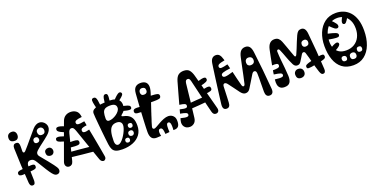

<svg xmlns="http://www.w3.org/2000/svg" viewBox="-17 -1612 5022 2535"><g transform="rotate(-20 2494.0 -344.0)"><path d="M98 -1Q89 -124 83 -246.2Q77 -368.5 74 -490Q73.5 -516.5 84 -531.8Q94.5 -547 119 -547Q144 -547 153.2 -533Q162.5 -519 163 -491Q164 -474.5 163 -456.2Q162 -438 162 -417Q162 -400 173.8 -395.5Q185.5 -391 199 -406Q252.5 -465 304 -528Q355.5 -591 405.5 -647.5Q428.5 -673 452.5 -685Q476.5 -697 499 -697Q524.5 -697 546.5 -683.2Q568.5 -669.5 581.8 -647.5Q595 -625.5 595 -601.5Q595 -576 580.8 -550.8Q566.5 -525.5 540.5 -503.5Q490.5 -461 447.5 -429.5Q404.5 -398 360 -359Q339 -341 336.5 -320Q334 -299 352 -277Q405 -213.5 439 -171Q473 -128.5 492.8 -102.2Q512.5 -76 521.8 -60.5Q531 -45 533.5 -36Q536 -27 536 -19Q536 2 523 15Q510 28 489 28Q474.5 28 460.5 20Q446.5 12 426.8 -12.2Q407 -36.5 376 -85.5Q345 -134.5 296 -216Q278 -247 262.2 -258.5Q246.5 -270 223 -270Q197.5 -270 183.8 -254Q170 -238 170 -204Q170 -161.5 173 -107Q176 -52.5 176 -2Q176 22 168.5 38Q161 54 139 54Q119.5 54 109.5 39.2Q99.5 24.5 98 -1ZM496 -234Q472 -234 456.5 -247.5Q441 -261 441 -294Q441 -316.5 457 -329.2Q473 -342 496 -342Q520 -342 534.5 -326.2Q549 -310.5 549 -284Q549 -264 534.2 -249Q519.5 -234 496 -234ZM483.5 -687.5Q485 -686 486.5 -684.5Q488 -683 489.5 -681.5Q493.5 -678 491.2 -673Q489 -668 484.5 -662.5Q479.5 -657.5 474 -655Q468.5 -652.5 465.5 -655.5Q464 -657 463 -658Q462 -659 460.5 -660.5Q456 -665 457.5 -671.2Q459 -677.5 463.5 -682.5Q468 -687 474.2 -688.8Q480.5 -690.5 483.5 -687.5ZM426.5 -640.5 409.5 -617.5Q406.5 -620.5 407.2 -624.2Q408 -628 412.5 -634.5Q418 -640.5 420.8 -641.2Q423.5 -642 426.5 -640.5ZM55 -191Q91 -195.5 129 -198.8Q167 -202 206 -204Q231 -205.5 245 -198.8Q259 -192 259 -171Q259 -151.5 246.8 -144.2Q234.5 -137 214 -134Q176 -129 137.2 -126.2Q98.5 -123.5 60 -122Q37.5 -121.5 22.8 -128.8Q8 -136 8 -156Q8 -172.5 20.2 -180.2Q32.5 -188 55 -191ZM120 -580Q83.5 -580 66.2 -595Q49 -610 49 -639Q49 -673.5 67.5 -689.8Q86 -706 116 -706Q144.5 -706 159.8 -688Q175 -670 175 -642Q175 -613 160.2 -596.5Q145.5 -580 120 -580ZM382 -453Q402.5 -453 413.2 -463.2Q424 -473.5 424 -486Q424 -508.5 414.8 -519.2Q405.5 -530 386 -530Q369 -530 358 -519.5Q347 -509 347 -491Q347 -471.5 357 -462.2Q367 -453 382 -453ZM480.5 -531.5Q504.5 -531.5 517 -544.5Q529.5 -557.5 529.5 -580.5Q529.5 -601.5 515.8 -616.5Q502 -631.5 482.5 -631.5Q459.5 -631.5 444.5 -619.2Q429.5 -607 429.5 -589.5Q429.5 -562 442.2 -546.8Q455 -531.5 480.5 -531.5Z M631 -98Q638 -117.5 655 -164.2Q672 -211 694 -271.8Q716 -332.5 738 -393Q740 -397.5 741.5 -402Q743 -406.5 744.5 -410.8Q746 -415 747.5 -419.5Q750 -425.5 752.2 -431.8Q754.5 -438 756.5 -444Q762.5 -460 768 -475.2Q773.5 -490.5 778.5 -504.5Q780.5 -509 782 -513.2Q783.5 -517.5 785 -521.8Q786.5 -526 788 -530Q790.5 -537.5 793.2 -544.2Q796 -551 798 -557.5Q806 -578.5 810.8 -591.2Q815.5 -604 816 -606Q832 -647.5 864 -667.8Q896 -688 937 -687Q980 -686.5 1011 -664.5Q1042 -642.5 1050 -598Q1051 -592 1052.2 -586Q1053.5 -580 1054 -574Q994 -568 973 -558.2Q952 -548.5 952 -531Q952 -509.5 966.8 -503.2Q981.5 -497 1007.2 -500Q1033 -503 1066 -509Q1069 -494 1072 -479Q1075 -464 1077 -449Q1030.5 -443 1011.8 -433.5Q993 -424 993 -405Q993 -383 1007.5 -377Q1022 -371 1044 -374.2Q1066 -377.5 1089 -384Q1099 -334 1108.5 -284Q1118 -234 1127 -184.5Q1136 -135 1145 -85.8Q1154 -36.5 1162 12Q1167.5 39.5 1156 54.8Q1144.5 70 1128 70Q1115.5 70 1102.5 60.5Q1089.5 51 1082 31Q1041.5 -81 1001.5 -200.2Q961.5 -319.5 923 -426Q912.5 -455.5 902.2 -468.8Q892 -482 874 -482Q857 -482 845.8 -470Q834.5 -458 826 -425Q803 -336 780.5 -244Q758 -152 736 -67Q728.5 -39.5 712.5 -27.2Q696.5 -15 679 -15Q647 -15 633 -39.2Q619 -63.5 631 -98ZM732 -251 751 -314Q774.5 -315 797.2 -315Q820 -315 843 -314Q877.5 -312.5 894.8 -305.5Q912 -298.5 912 -276Q912 -254.5 897 -246.8Q882 -239 839 -241Q812 -242.5 785.2 -245.2Q758.5 -248 732 -251ZM742 -122Q719 -125 705 -134.5Q691 -144 691 -159Q691 -182.5 709.2 -188.5Q727.5 -194.5 753 -192Q818.5 -187 890.2 -180.2Q962 -173.5 1033 -166L1053 -90Q969 -97.5 889.2 -105.8Q809.5 -114 742 -122ZM774 -461Q740.5 -475 720.2 -485.8Q700 -496.5 691 -506.5Q682 -516.5 682 -528Q682 -551.5 699 -556.8Q716 -562 743.8 -554.8Q771.5 -547.5 802.5 -534ZM739 -345Q699.5 -356 676.2 -364.5Q653 -373 643 -381.8Q633 -390.5 633 -402Q633 -426 650 -431.2Q667 -436.5 695.2 -429.8Q723.5 -423 757 -411ZM1020 -246 1005 -321Q1030.5 -325.5 1046.2 -325.2Q1062 -325 1069 -314.2Q1076 -303.5 1076 -277Q1076 -258.5 1062 -253.5Q1048 -248.5 1020 -246ZM1056 -86 1041 -166Q1067 -171.5 1082.5 -170.5Q1098 -169.5 1105 -157.5Q1112 -145.5 1112 -118Q1112 -98 1098 -92.8Q1084 -87.5 1056 -86Z M1260 -115Q1256 -146 1250.5 -195.2Q1245 -244.5 1239.2 -301.2Q1233.5 -358 1228.5 -412Q1223.5 -466 1220.2 -507Q1217 -548 1217 -565Q1217 -595.5 1242.2 -613Q1267.5 -630.5 1307.2 -638.8Q1347 -647 1391.8 -649.5Q1436.5 -652 1476 -652Q1521 -652 1553.5 -638.8Q1586 -625.5 1603.5 -600.5Q1621 -575.5 1621 -539Q1621 -503 1610.5 -480.5Q1600 -458 1586.5 -444.8Q1573 -431.5 1562.5 -423.5Q1552 -415.5 1552 -408Q1552 -404.5 1555 -402.2Q1558 -400 1563 -399Q1609.5 -390 1641.5 -370.2Q1673.5 -350.5 1689.8 -314.2Q1706 -278 1706 -220Q1706 -143 1667.8 -91.5Q1629.5 -40 1564 -14Q1498.5 12 1417 12Q1360 12 1328 -0.5Q1296 -13 1281 -40.8Q1266 -68.5 1260 -115ZM1458 -588.5Q1408.5 -588.5 1384 -574Q1359.5 -559.5 1351.2 -528.2Q1343 -497 1343 -447Q1343 -432 1347.2 -422.8Q1351.5 -413.5 1359.8 -409Q1368 -404.5 1379.5 -404.5Q1403.5 -404.5 1431.2 -415.2Q1459 -426 1484 -443.8Q1509 -461.5 1525 -483.5Q1541 -505.5 1541 -528Q1541 -548.5 1531.8 -561.8Q1522.5 -575 1504.2 -581.8Q1486 -588.5 1458 -588.5ZM1341 -130Q1341 -109 1346 -94.5Q1351 -80 1360.2 -72.5Q1369.5 -65 1382 -65Q1400.5 -65 1421 -81.5Q1441.5 -98 1460.8 -124.5Q1480 -151 1496 -181Q1512 -211 1521.2 -239.2Q1530.5 -267.5 1530.5 -286.5Q1530.5 -302.5 1525.2 -314Q1520 -325.5 1510.5 -333Q1501 -340.5 1488 -344.2Q1475 -348 1459 -348Q1417 -348 1391 -325.5Q1365 -303 1353 -254.8Q1341 -206.5 1341 -130ZM1617 -218Q1632 -218 1640.5 -226.8Q1649 -235.5 1649 -251Q1649 -266 1641.2 -274Q1633.5 -282 1614 -282Q1601.5 -282 1593.2 -274.2Q1585 -266.5 1585 -249Q1585 -235 1593.5 -226.5Q1602 -218 1617 -218ZM1595 -114Q1609.5 -114 1619.8 -125Q1630 -136 1630 -153Q1630 -170.5 1620 -179.2Q1610 -188 1598 -188Q1575.5 -188 1565.8 -178.5Q1556 -169 1556 -151Q1556 -133 1566.5 -123.5Q1577 -114 1595 -114ZM1522 -47Q1534 -47 1542.5 -56Q1551 -65 1551 -80Q1551 -94.5 1543.2 -102.8Q1535.5 -111 1522 -111Q1504 -111 1495.5 -103Q1487 -95 1487 -77Q1487 -63.5 1495.2 -55.2Q1503.5 -47 1522 -47ZM1340 -622 1279 -611Q1263.5 -670 1258.5 -701.8Q1253.5 -733.5 1260.5 -745.8Q1267.5 -758 1288 -758Q1304.5 -758 1313.8 -746.8Q1323 -735.5 1328.8 -706Q1334.5 -676.5 1340 -622ZM1471 -629 1401 -633Q1406 -680 1411.2 -705.5Q1416.5 -731 1425 -741Q1433.5 -751 1447.5 -751Q1465.5 -751 1472.2 -739.8Q1479 -728.5 1478 -701.8Q1477 -675 1471 -629ZM1555 -577 1522 -621Q1550.5 -650.5 1571.2 -670Q1592 -689.5 1606.8 -699Q1621.5 -708.5 1632 -708.5Q1640 -708.5 1646.2 -705Q1652.5 -701.5 1656 -695.2Q1659.5 -689 1659.5 -680.5Q1659.5 -665 1634 -642.5Q1608.5 -620 1555 -577ZM1523 -595 1476 -607Q1478 -617 1480.5 -623.8Q1483 -630.5 1487 -633.8Q1491 -637 1497 -637Q1510.5 -637 1518.5 -632.2Q1526.5 -627.5 1528 -618.2Q1529.5 -609 1523 -595ZM1601 -542Q1596 -540.5 1590.5 -538.5Q1585 -536.5 1579 -534Q1568.5 -530.5 1562.5 -533.5Q1556.5 -536.5 1551 -549Q1548 -556 1549 -563.5Q1550 -571 1556 -574Q1560.5 -577 1567 -580.5Q1573.5 -584 1580 -586Q1585 -588 1589.8 -586.5Q1594.5 -585 1598.8 -581Q1603 -577 1606 -571Q1608.5 -565.5 1609.2 -559.8Q1610 -554 1608 -549.2Q1606 -544.5 1601 -542ZM1562 -472 1586 -530Q1644 -518 1670 -509.5Q1696 -501 1703 -492.2Q1710 -483.5 1710 -471.5Q1710 -453 1695 -447.8Q1680 -442.5 1647.5 -449Q1615 -455.5 1562 -472ZM1374 -22Q1372.5 -20 1371.5 -18.2Q1370.5 -16.5 1369 -14Q1362.5 -3.5 1352.8 -1.2Q1343 1 1334 -1Q1323 -5 1316 -15Q1309 -25 1315 -36Q1316 -38 1317 -40Q1318 -42 1319 -44Q1320 -46 1321 -48Q1328 -61 1340.8 -62.5Q1353.5 -64 1363 -58Q1372 -53 1376.5 -42.8Q1381 -32.5 1374 -22Z M1894.5 22Q1846.5 24 1824 -4Q1801.5 -32 1801.5 -90.5Q1801.5 -115 1803 -154.2Q1804.5 -193.5 1806.8 -242Q1809 -290.5 1812 -343Q1815 -395.5 1818.2 -447.2Q1821.5 -499 1824.8 -544.2Q1828 -589.5 1830.5 -623Q1835 -681.5 1861.8 -706.2Q1888.5 -731 1933.5 -731Q1972 -731 1997.8 -715.2Q2023.5 -699.5 2030.8 -664Q2038 -628.5 2020.5 -570Q2003.5 -514 1985 -457.5Q1966.5 -401 1947.5 -346Q1944.5 -338.5 1942.2 -331Q1940 -323.5 1937.5 -316Q1935.5 -308.5 1932.8 -301Q1930 -293.5 1927.5 -286Q1924 -273.5 1919.8 -260.8Q1915.5 -248 1911.5 -235Q1909.5 -229.5 1907.8 -224Q1906 -218.5 1904.2 -213.2Q1902.5 -208 1900.5 -203Q1899 -198.5 1897.8 -194Q1896.5 -189.5 1895.2 -185Q1894 -180.5 1892.5 -176Q1890.5 -168 1887.8 -159.2Q1885 -150.5 1882.5 -142Q1876.5 -121 1882.8 -111Q1889 -101 1902.5 -101Q1913 -101 1937.8 -115Q1962.5 -129 1995.2 -147.5Q2028 -166 2063.2 -180Q2098.5 -194 2129.5 -194Q2150 -194 2171.5 -184.8Q2193 -175.5 2207.8 -153.2Q2222.5 -131 2222.5 -92Q2222.5 -42.5 2204 -19.8Q2185.5 3 2143.5 3Q2140.5 3 2137.8 3Q2135 3 2132.5 3Q2136 -45 2133 -70.5Q2130 -96 2122 -105.5Q2114 -115 2102.5 -115Q2089.5 -115 2082.5 -104.5Q2075.5 -94 2073.8 -67Q2072 -40 2074.5 9Q2060.5 10.5 2045.5 11.8Q2030.5 13 2015.5 14Q2013.5 -23 2008.5 -42.2Q2003.5 -61.5 1995.2 -68.2Q1987 -75 1975.5 -75Q1962 -75 1954.5 -65.2Q1947 -55.5 1946.5 -34.8Q1946 -14 1953.5 19Q1938.5 19.5 1924 20.2Q1909.5 21 1894.5 22ZM1826.5 -365Q1787 -366 1764.8 -368.8Q1742.5 -371.5 1733.5 -379.5Q1724.5 -387.5 1724.5 -403Q1724.5 -430.5 1749.2 -436.5Q1774 -442.5 1838.5 -435.5ZM1954.5 -444 1958.5 -527Q2030.5 -526 2065.2 -522.2Q2100 -518.5 2110.8 -509.8Q2121.5 -501 2121.5 -485Q2121.5 -465.5 2110.2 -456.2Q2099 -447 2063.2 -444.8Q2027.5 -442.5 1954.5 -444ZM1928.5 -569Q1952.5 -569 1964.5 -580.5Q1976.5 -592 1976.5 -612Q1976.5 -637.5 1964 -649.2Q1951.5 -661 1927.5 -661Q1908 -661 1896.2 -648Q1884.5 -635 1884.5 -614Q1884.5 -594 1895.2 -581.5Q1906 -569 1928.5 -569ZM1879.5 -408 1880.5 -472Q1892.5 -472 1899.8 -469.5Q1907 -467 1910.2 -459.8Q1913.5 -452.5 1913.5 -439Q1913.5 -419.5 1904.5 -413.8Q1895.5 -408 1879.5 -408ZM2200.5 -44 2143.5 -60Q2148 -75 2152 -85Q2156 -95 2163.2 -98.5Q2170.5 -102 2184.5 -98Q2197 -95 2202 -88.2Q2207 -81.5 2206.2 -70.5Q2205.5 -59.5 2200.5 -44Z M2265.5 -83Q2267 -88 2268.2 -93Q2269.5 -98 2270.8 -103Q2272 -108 2273.5 -113Q2306 -104.5 2331.8 -100.2Q2357.5 -96 2372.5 -101Q2387.5 -106 2387.5 -126Q2387.5 -141 2367.8 -150.5Q2348 -160 2288.5 -171Q2292.5 -184.5 2296.2 -198.5Q2300 -212.5 2303.5 -226Q2337 -218 2360.8 -214.5Q2384.5 -211 2397 -216.8Q2409.5 -222.5 2409.5 -243Q2409.5 -260.5 2389.2 -269.2Q2369 -278 2319.5 -284Q2340 -358.5 2361 -434Q2382 -509.5 2403.5 -585Q2421 -645 2452 -666.5Q2483 -688 2527 -687Q2579.5 -686.5 2604.5 -656.5Q2629.5 -626.5 2643.5 -573Q2644.5 -569 2646 -563.8Q2647.5 -558.5 2649 -552.5Q2651 -546 2653.2 -537.8Q2655.5 -529.5 2657.5 -520.5Q2659 -515.5 2660.5 -510.2Q2662 -505 2663.2 -499.8Q2664.5 -494.5 2666 -489Q2668.5 -479.5 2671.2 -469Q2674 -458.5 2677 -447.5Q2679.5 -437.5 2682.2 -427.2Q2685 -417 2688 -406.5Q2689.5 -401.5 2690.8 -396.2Q2692 -391 2693.5 -386Q2695 -381 2696 -375.5Q2707.5 -332 2719.5 -287.2Q2731.5 -242.5 2742.2 -201.5Q2753 -160.5 2761.8 -127.8Q2770.5 -95 2775.5 -75Q2784 -43.5 2771.8 -25.8Q2759.5 -8 2734.5 -8Q2716.5 -8 2704.5 -19.5Q2692.5 -31 2686.5 -55Q2657.5 -167 2630.8 -286.5Q2604 -406 2574.5 -523Q2568.5 -547 2560.5 -557Q2552.5 -567 2537.5 -567Q2522 -567 2512.8 -556Q2503.5 -545 2500.5 -520Q2487 -403 2474.5 -283.2Q2462 -163.5 2447.5 -53Q2441.5 -6.5 2414 15.8Q2386.5 38 2353.5 38Q2302.5 38 2277.2 3.2Q2252 -31.5 2265.5 -83ZM2457.5 -182 2462.5 -258Q2512 -262.5 2560.2 -265.8Q2608.5 -269 2656.5 -272Q2689 -274.5 2699.8 -261.8Q2710.5 -249 2710.5 -234Q2710.5 -221.5 2701.5 -211.2Q2692.5 -201 2662.5 -198Q2611 -193 2559.5 -189Q2508 -185 2457.5 -182ZM2720.5 -121Q2709.5 -122.5 2703 -131Q2696.5 -139.5 2696.5 -150Q2696.5 -160.5 2703.2 -169.2Q2710 -178 2723.5 -178Q2726 -178 2728.2 -178Q2730.5 -178 2732.5 -178L2745.5 -119Q2739.5 -119 2732.8 -119.8Q2726 -120.5 2720.5 -121ZM2323.5 -2Q2313 -7 2308.8 -12.8Q2304.5 -18.5 2304 -25.8Q2303.5 -33 2303.5 -42Q2303.5 -59.5 2310.2 -67.8Q2317 -76 2328 -77.2Q2339 -78.5 2352.5 -75ZM2332.5 3Q2316.5 0.5 2308 -3.5Q2299.5 -7.5 2296.5 -16.2Q2293.5 -25 2293.5 -41Q2293.5 -56.5 2302 -62.8Q2310.5 -69 2324 -69Q2337.5 -69 2352.5 -66ZM2670.5 -423 2648.5 -489Q2684 -499.5 2712.5 -505.8Q2741 -512 2757.8 -506.8Q2774.5 -501.5 2774.5 -477Q2774.5 -460 2751.5 -448Q2728.5 -436 2670.5 -423ZM2691.5 -301 2681.5 -368Q2716.5 -375.5 2740.5 -378.2Q2764.5 -381 2777 -373.5Q2789.5 -366 2789.5 -343Q2789.5 -322 2767.5 -314.2Q2745.5 -306.5 2691.5 -301Z M2842.5 -100Q2847 -136.5 2855.8 -206.8Q2864.5 -277 2875 -356Q2876 -362 2876.8 -367.8Q2877.5 -373.5 2878.2 -379.5Q2879 -385.5 2879.5 -391.5Q2880.5 -400 2881.8 -408Q2883 -416 2884 -424Q2885 -434.5 2886.5 -444.8Q2888 -455 2889.5 -465Q2891 -476 2892.2 -486.5Q2893.5 -497 2895 -507Q2896.5 -517 2898 -527Q2899.5 -537 2900.5 -546.5Q2905 -579.5 2908.8 -606.5Q2912.5 -633.5 2915.5 -652Q2922.5 -695.5 2942.8 -715.8Q2963 -736 2994.5 -736Q3027 -736 3045.8 -713.8Q3064.5 -691.5 3075.5 -650Q3077 -645.5 3078.5 -640.8Q3080 -636 3080.5 -632Q3018.5 -621 2997.2 -608.5Q2976 -596 2979.5 -574Q2983.5 -551.5 3012.5 -552.8Q3041.5 -554 3098.5 -569Q3103 -555 3107 -539.2Q3111 -523.5 3114.5 -507Q3039.5 -498 3009 -486.8Q2978.5 -475.5 2981.5 -452Q2985.5 -426.5 3019.2 -427.2Q3053 -428 3128.5 -452Q3141.5 -398.5 3153.5 -346.2Q3165.5 -294 3178.5 -249Q3186 -224 3200.5 -224Q3216.5 -224 3222.5 -250Q3234 -298 3246.5 -358Q3259 -418 3271.8 -480Q3284.5 -542 3296.5 -596Q3310 -657.5 3335 -681.2Q3360 -705 3397.5 -705Q3436.5 -705 3456.8 -679Q3477 -653 3483.5 -601Q3499 -479 3512.8 -341.8Q3526.5 -204.5 3537.5 -67Q3540.5 -30.5 3526.8 -10.8Q3513 9 3484.5 9Q3456 9 3442.5 -9.8Q3429 -28.5 3428.5 -63Q3427.5 -133 3429.5 -193.8Q3431.5 -254.5 3429.5 -318Q3428.5 -356.5 3406.2 -361.5Q3384 -366.5 3365.5 -338Q3339 -297 3314.2 -253.5Q3289.5 -210 3258.5 -163Q3247.5 -146.5 3232.2 -137.2Q3217 -128 3196.5 -128Q3176.5 -128 3160.5 -139Q3144.5 -150 3129.5 -169Q3096.5 -211.5 3067 -253.8Q3037.5 -296 3013.5 -325Q2992.5 -350.5 2973 -345.8Q2953.5 -341 2952.5 -308Q2951.5 -278.5 2950.2 -241.5Q2949 -204.5 2947.2 -165.2Q2945.5 -126 2943.5 -89Q2942 -56 2929.5 -39Q2917 -22 2890.5 -22Q2871.5 -22 2860 -30.8Q2848.5 -39.5 2844 -57Q2839.5 -74.5 2842.5 -100ZM3382.5 -453Q3415 -453 3429.2 -467.5Q3443.5 -482 3443.5 -506Q3443.5 -529.5 3429.2 -544.2Q3415 -559 3386.5 -559Q3365 -559 3351.2 -544Q3337.5 -529 3337.5 -504Q3337.5 -479.5 3351 -466.2Q3364.5 -453 3382.5 -453ZM3200.5 -161Q3185.5 -161 3176.5 -168.8Q3167.5 -176.5 3167.5 -192Q3167.5 -205 3176.5 -213Q3185.5 -221 3200.5 -221Q3212 -221 3219.8 -212.5Q3227.5 -204 3227.5 -194Q3227.5 -177 3219 -169Q3210.5 -161 3200.5 -161ZM3502.5 -63Q3497.5 -63 3492.2 -63Q3487 -63 3481.5 -63Q3472.5 -63 3465 -69Q3457.5 -75 3457.5 -95Q3457.5 -112.5 3467.2 -118.2Q3477 -124 3483.5 -124Q3488 -124 3493 -124Q3498 -124 3502.5 -124Q3515.5 -123.5 3522 -113.2Q3528.5 -103 3528.5 -91Q3528.5 -76 3522 -69.5Q3515.5 -63 3502.5 -63Z M3618.5 -158Q3618.5 -160.5 3619 -163.2Q3619.5 -166 3619.5 -168Q3654 -164 3681.2 -162.2Q3708.5 -160.5 3724.2 -166Q3740 -171.5 3740 -190Q3740 -207 3717.8 -216Q3695.5 -225 3628.5 -234Q3630 -248.5 3632.2 -262.2Q3634.5 -276 3637.5 -290Q3674.5 -289.5 3704 -294.8Q3733.5 -300 3733.5 -325.5Q3733.5 -346.5 3711.8 -351.8Q3690 -357 3648.5 -354Q3658.5 -408 3668.8 -460.8Q3679 -513.5 3689.5 -562Q3701.5 -617.5 3727.5 -643.2Q3753.5 -669 3792.5 -669Q3831 -669 3851.2 -649.2Q3871.5 -629.5 3882.5 -600Q3885 -593.5 3888.5 -584Q3892 -574.5 3896.5 -563Q3898.5 -558 3900.2 -552.8Q3902 -547.5 3904 -542Q3906.5 -536 3908.8 -530Q3911 -524 3913 -517.5Q3915.5 -511 3918 -504Q3920.5 -497 3923 -490Q3924.5 -485.5 3926.2 -480.8Q3928 -476 3929.5 -471.5Q3932 -465.5 3934 -459.5Q3936 -453.5 3938 -447.5Q3946.5 -424.5 3953.8 -404.8Q3961 -385 3965.5 -373Q3970.5 -360 3979.5 -360Q3988 -360 3995.5 -375Q4010.5 -406 4027.5 -448.5Q4044.5 -491 4062 -535Q4079.5 -579 4096.5 -615Q4111.5 -647.5 4128.5 -661.8Q4145.5 -676 4171.5 -676Q4201.5 -676 4218.8 -653.8Q4236 -631.5 4240.5 -587Q4253.5 -459.5 4263.8 -331.2Q4274 -203 4280.5 -74Q4282 -47 4272.5 -33Q4263 -19 4245.5 -19Q4230.5 -19 4221 -30.2Q4211.5 -41.5 4202.5 -67Q4178 -140 4160.5 -212.2Q4143 -284.5 4120.5 -355Q4114.5 -374 4098.5 -376.2Q4082.5 -378.5 4069.5 -359Q4055.5 -338 4042.2 -314.2Q4029 -290.5 4014.5 -270Q4004 -254.5 3992.8 -247.2Q3981.5 -240 3962.5 -240Q3944 -240 3931 -250.2Q3918 -260.5 3909.5 -277Q3879 -338.5 3858.5 -396.8Q3838 -455 3815.5 -506Q3806 -528 3790.5 -524.2Q3775 -520.5 3775.5 -501Q3777.5 -438 3783.2 -380.2Q3789 -322.5 3795 -266Q3801 -209.5 3803.5 -151Q3806 -92.5 3784.5 -60.2Q3763 -28 3707.5 -28Q3668 -28 3647.2 -45.8Q3626.5 -63.5 3620.2 -93Q3614 -122.5 3618.5 -158ZM4151.5 -436Q4174 -436 4187.8 -447.2Q4201.5 -458.5 4201.5 -487Q4201.5 -502 4190.2 -514.5Q4179 -527 4162.5 -527Q4138 -527 4124.2 -515.5Q4110.5 -504 4110.5 -476Q4110.5 -456.5 4122.5 -446.2Q4134.5 -436 4151.5 -436ZM3953.5 -67Q3926 -67 3909.8 -82.2Q3893.5 -97.5 3893.5 -135Q3893.5 -158.5 3910.2 -175.8Q3927 -193 3952.5 -193Q3985.5 -193 4002.5 -175.8Q4019.5 -158.5 4019.5 -129Q4019.5 -100 4001.5 -83.5Q3983.5 -67 3953.5 -67ZM4281.5 -186Q4244 -178 4207 -170.8Q4170 -163.5 4132.5 -158Q4103.5 -154.5 4084.8 -155.5Q4066 -156.5 4066 -184Q4066 -198.5 4079.8 -206.2Q4093.5 -214 4118.5 -222Q4156 -233.5 4194.5 -242.5Q4233 -251.5 4273.5 -258Q4302 -262.5 4322.5 -260Q4343 -257.5 4343 -228.5Q4343 -211.5 4327.8 -202.2Q4312.5 -193 4281.5 -186Z M4662.5 12Q4566 12 4504.5 -35.2Q4443 -82.5 4413.8 -165.5Q4384.5 -248.5 4384.5 -356Q4384.5 -457 4418.2 -539Q4452 -621 4516.5 -669.5Q4581 -718 4673.5 -718Q4730 -718 4779.5 -698Q4829 -678 4867.2 -636.2Q4905.5 -594.5 4927 -529.5Q4948.5 -464.5 4948.5 -374Q4948.5 -262 4915.2 -174.8Q4882 -87.5 4818 -37.8Q4754 12 4662.5 12ZM4638.5 -205Q4705 -205 4753.2 -234.8Q4801.5 -264.5 4827.5 -316.5Q4853.5 -368.5 4853.5 -436Q4853.5 -504.5 4829 -552Q4804.5 -599.5 4762.8 -624.2Q4721 -649 4669.5 -649Q4603 -649 4557.5 -612.8Q4512 -576.5 4488.8 -517Q4465.5 -457.5 4465.5 -388Q4465.5 -337.5 4483.2 -296Q4501 -254.5 4539.2 -229.8Q4577.5 -205 4638.5 -205ZM4806.5 -198Q4790 -198 4780.8 -189.5Q4771.5 -181 4771.5 -159Q4771.5 -144 4780 -135.5Q4788.5 -127 4809.5 -127Q4825.5 -127 4834 -136.5Q4842.5 -146 4842.5 -161Q4842.5 -181.5 4834 -189.8Q4825.5 -198 4806.5 -198ZM4698.5 -152Q4679 -152 4666.8 -140.5Q4654.5 -129 4654.5 -107Q4654.5 -88.5 4665 -76.2Q4675.5 -64 4699.5 -64Q4721.5 -64 4732 -76.2Q4742.5 -88.5 4742.5 -104Q4742.5 -129.5 4730.8 -140.8Q4719 -152 4698.5 -152ZM4572.5 -148Q4559 -148 4549.8 -140Q4540.5 -132 4540.5 -117Q4540.5 -95.5 4550 -86.2Q4559.5 -77 4577.5 -77Q4595.5 -77 4603.5 -85.5Q4611.5 -94 4611.5 -115Q4611.5 -128.5 4601 -138.2Q4590.5 -148 4572.5 -148ZM4814.5 -644Q4810 -636 4805.5 -627.2Q4801 -618.5 4796.5 -610Q4773.5 -568 4756.5 -551.8Q4739.5 -535.5 4721.5 -545Q4709 -552 4709 -569.8Q4709 -587.5 4724.5 -618Q4737.5 -641.5 4743.8 -651.5Q4750 -661.5 4754.5 -669Q4761.5 -680.5 4773.5 -681.5Q4785.5 -682.5 4796.5 -677Q4807 -672 4813 -662.5Q4819 -653 4814.5 -644ZM4574.5 -647Q4583.5 -639 4593 -630.5Q4602.5 -622 4611.5 -612Q4644.5 -576 4648.2 -557.2Q4652 -538.5 4641.5 -528Q4630.5 -517 4612 -521.2Q4593.5 -525.5 4563.5 -554Q4545.5 -570.5 4535.2 -581Q4525 -591.5 4516.5 -602Q4510.5 -610.5 4514.5 -622.2Q4518.5 -634 4526.5 -642Q4535.5 -652 4549 -655.2Q4562.5 -658.5 4574.5 -647ZM4458.5 -501Q4479.5 -496.5 4500 -492.2Q4520.5 -488 4541.5 -482Q4592.5 -468 4606 -455.8Q4619.5 -443.5 4615.5 -427Q4612 -410 4593.5 -406.8Q4575 -403.5 4527.5 -410Q4506.5 -413 4485 -416.8Q4463.5 -420.5 4442.5 -425Q4429 -428 4425 -442Q4421 -456 4424.5 -470Q4427.5 -484.5 4436.8 -494Q4446 -503.5 4458.5 -501ZM4445.5 -296Q4451 -300 4456.8 -303.2Q4462.5 -306.5 4467.5 -310Q4504.5 -332.5 4525.8 -340Q4547 -347.5 4557.8 -345Q4568.5 -342.5 4573.5 -335Q4579.5 -326.5 4577.8 -315.2Q4576 -304 4559 -288.5Q4542 -273 4502.5 -252Q4496 -248.5 4488.8 -244.8Q4481.5 -241 4474.5 -237Q4462.5 -231 4452.2 -236.2Q4442 -241.5 4436.5 -252Q4431.5 -262.5 4432.5 -275.5Q4433.5 -288.5 4445.5 -296ZM4895.5 -522Q4903 -523.5 4908.8 -515.5Q4914.5 -507.5 4917.5 -496Q4920.5 -482 4919 -469Q4917.5 -456 4908.5 -455Q4906.5 -455 4904.2 -454.5Q4902 -454 4899.5 -454Q4890.5 -453.5 4884.8 -463.2Q4879 -473 4876.5 -485Q4875 -498 4878.2 -508.8Q4881.5 -519.5 4890.5 -521Q4892 -521 4893 -521.5Q4894 -522 4895.5 -522ZM4877.5 -289Q4880 -286 4882.2 -283.5Q4884.5 -281 4886.5 -278Q4892 -271.5 4889.2 -264.5Q4886.5 -257.5 4880.5 -252Q4874.5 -247.5 4867.5 -246.2Q4860.5 -245 4856.5 -251Q4853.5 -255.5 4850.5 -259.5Q4847.5 -263.5 4844.5 -268Q4838.5 -276.5 4841 -283.5Q4843.5 -290.5 4849.5 -294Q4855.5 -298 4863.5 -297.2Q4871.5 -296.5 4877.5 -289Z"/></g></svg>

Font: Kablammo
Style: Regular
Weight: 400
Designer: Travis Kochel, Lizy Gershenzon, Daria Petrova, Ethan Cohen
Foundry: Vectro Type Foundry
Version: Version 1.002